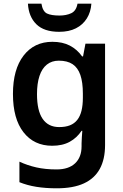

<svg xmlns="http://www.w3.org/2000/svg" viewBox="-20 -778 666 1038"><path d="M263 -552Q318 -552 357.5 -531.5Q397 -511 424 -473H429L442 -542H548V6Q548 83 519.5 135Q491 187 433.5 213.5Q376 240 287 240Q226 240 176.5 232Q127 224 85 207V96Q128 116 176.5 127Q225 138 286 138Q351 138 386 105Q421 72 421 13V-3Q421 -16 422.5 -36.5Q424 -57 425 -71H421Q396 -33 357 -11.5Q318 10 262 10Q164 10 107 -63Q50 -136 50 -270Q50 -403 107.5 -477.5Q165 -552 263 -552ZM298 -450Q260 -450 233.5 -429Q207 -408 193.5 -367.5Q180 -327 180 -269Q180 -180 210.5 -135.5Q241 -91 300 -91Q334 -91 358 -100.5Q382 -110 397.5 -129.5Q413 -149 420.5 -179Q428 -209 428 -250V-272Q428 -333 414.5 -372.5Q401 -412 372.5 -431Q344 -450 298 -450ZM474 -758Q471 -713 449.5 -678.5Q428 -644 390.5 -625Q353 -606 300 -606Q218 -606 176.5 -647Q135 -688 131 -758H204Q211 -716 234 -705Q257 -694 302 -694Q338 -694 365 -706.5Q392 -719 399 -758Z"/></svg>

Font: Noto Sans Khmer SemiBold
Style: Regular
Weight: 600
Version: Version 2.003